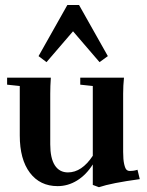

<svg xmlns="http://www.w3.org/2000/svg" viewBox="-20 -743 596 778"><path d="M168.5 -491.2 136.2 -515.6 252.9 -722.7H300.3L417 -515.6L383.3 -491.2L275.9 -616.2ZM213.4 11.2Q142.1 11.2 101.1 -43Q60.1 -97.2 60.1 -194.3V-394.5L8.8 -399.9V-428.2H186Q183.6 -394 183.6 -363.3V-158.2Q183.6 -102.1 202.1 -73.2Q220.7 -44.4 255.4 -44.4Q311.5 -44.4 356 -111.8V-394.5L305.2 -399.9V-428.2H482.4Q479 -396.5 479 -363.3V-127.4Q479 -95.7 483.2 -77.9Q487.3 -60.1 492.7 -55.2Q498 -50.3 505.9 -50.3Q523.9 -50.3 537.1 -55.2L546.4 -17.1Q431.2 -1.5 380.9 15.6L356 6.3V-76.7Q329.1 -34.2 292.2 -11.5Q255.4 11.2 213.4 11.2Z"/></svg>

Font: Elstob 14pt
Style: Bold
Weight: 700
Designer: Peter S. Baker
Version: Version 1.015